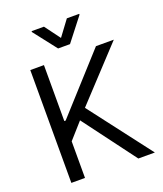

<svg xmlns="http://www.w3.org/2000/svg" viewBox="-168 -1055 987 1163"><g transform="rotate(-20 326.0 -473.0)"><path d="M88.1 0V-727.3H176.1V-366.5H184.7L511.4 -727.3H626.4L321 -399.1L626.4 0H519.9L267 -338.1L176.1 -235.8V0ZM255.7 -946 329.5 -846.6 403.4 -946H483V-940.3L367.9 -792.6H291.2L176.1 -940.3V-946Z"/></g></svg>

Font: Inter Zeller
Style: Regular
Weight: 400
Designer: Rasmus Andersson; Joe Bland
Foundry: zeller
Version: Version 3.015;git-dec3a8cb1